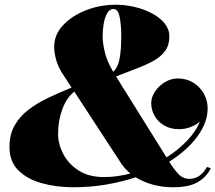

<svg xmlns="http://www.w3.org/2000/svg" viewBox="-20 -780 909 810"><path d="M869 -70.5Q855 -37.5 817.8 -13.8Q780.5 10 710 10Q664.5 10 624.2 -1.2Q584 -12.5 552.5 -32Q493.5 -12.5 427 -1.2Q360.5 10 289.5 10Q218 10 156.5 -7Q95 -24 57.5 -61.2Q20 -98.5 20 -160Q20 -212 41.2 -250Q62.5 -288 99 -316.2Q135.5 -344.5 182.8 -367Q230 -389.5 282 -410.5L243.5 -469.5Q225.5 -497.5 217 -527.2Q208.5 -557 208.5 -583Q208.5 -633 245.5 -673Q282.5 -713 342 -736.5Q401.5 -760 469 -760Q509 -760 549 -750.5Q589 -741 622 -723.2Q655 -705.5 674.8 -681Q694.5 -656.5 694.5 -626.5Q694.5 -590 676.8 -565.5Q659 -541 627.8 -523.5Q596.5 -506 555.8 -490.8Q515 -475.5 469.5 -457.5L682.5 -116Q732.5 -147.5 769.8 -187Q807 -226.5 823.5 -267Q806.5 -252.5 783.5 -243.8Q760.5 -235 736 -235Q698.5 -235 672 -251Q645.5 -267 631.8 -292Q618 -317 618 -344.5Q618 -370 634 -394Q650 -418 675.8 -433.5Q701.5 -449 730 -449Q766.5 -449 795 -431.5Q823.5 -414 839.8 -385.2Q856 -356.5 856 -323.5Q856 -263 812.5 -204Q769 -145 694 -98L696 -94.5Q712.5 -68 731.8 -46.8Q751 -25.5 779.5 -25.5Q825 -25.5 853 -75.5ZM413 -625Q413 -599.5 422 -560.8Q431 -522 457.5 -477Q478 -496 484.8 -533.8Q491.5 -571.5 491.5 -628Q491.5 -674 484.8 -708Q478 -742 459 -742Q442 -742 431.8 -723.8Q421.5 -705.5 417.2 -678.5Q413 -651.5 413 -625ZM225 -214.5Q225 -172.5 246.8 -130.5Q268.5 -88.5 311.5 -60.8Q354.5 -33 419 -33Q473 -33 530 -48Q506.5 -67.5 491 -91L293.5 -393.5Q261 -368 243 -319.5Q225 -271 225 -214.5Z"/></svg>

Font: Bodoni* 11pt Fatface
Style: Italic
Weight: 900
Italic angle: -13°
Version: Version 2.3